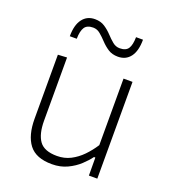

<svg xmlns="http://www.w3.org/2000/svg" viewBox="-133 -814 818 922"><g transform="rotate(20 276.0 -353.0)"><path d="M237 9.5Q155.5 9.5 120.2 -36.5Q85 -82.5 85 -168Q85 -201 85 -225Q85 -249 85 -271Q85 -313 85 -349.8Q85 -386.5 85 -422Q85 -457.5 85 -494.5L131 -497Q131 -441.5 131 -387.8Q131 -334 131 -273.5V-174.5Q131 -106 156.2 -71Q181.5 -36 246.5 -36Q284.5 -36 316 -52.2Q347.5 -68.5 373.5 -95.2Q399.5 -122 420.5 -154.5V-273.5Q420.5 -334 420.5 -386.5Q420.5 -439 420.5 -494.5H466.5Q466.5 -439 466.5 -386.2Q466.5 -333.5 466.5 -271V-220.5Q466.5 -159.5 466.5 -107.8Q466.5 -56 466.5 0H423.5L423 -92H416Q400.5 -70.5 375.2 -47Q350 -23.5 315.2 -7Q280.5 9.5 237 9.5ZM358.5 -584Q329 -584 308.2 -597.5Q287.5 -611 270.5 -629.2Q253.5 -647.5 237 -661.2Q220.5 -675 200.5 -675Q169 -675 156.8 -656Q144.5 -637 144 -597.5H108.5Q108.5 -655 131.5 -685.5Q154.5 -716 195 -716Q224.5 -716 245.2 -702.2Q266 -688.5 282.8 -670.5Q299.5 -652.5 316 -638.8Q332.5 -625 353 -625Q384.5 -625 396.5 -643.8Q408.5 -662.5 409 -702H444.5Q444.5 -644.5 421.8 -614.2Q399 -584 358.5 -584Z"/></g></svg>

Font: Commissioner Thin ExtraLight
Style: Regular
Weight: 250
Version: Version 1.000